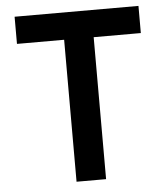

<svg xmlns="http://www.w3.org/2000/svg" viewBox="-51 -756 703 803"><g transform="rotate(-5 300.0 -355.0)"><path d="M238 0V-596H40V-710H560V-596H362V0Z"/></g></svg>

Font: Geist Mono SemiBold
Style: Regular
Weight: 600
Monospace: yes
Designer: Basement.studio, Andrés Briganti, Mateo Zaragoza
Foundry: Basement.studio, Vercel, Andrés Briganti, Guido Ferreyra, Mateo Zaragoza
Version: Version 1.500; ttfautohint (v1.8.4.7-5d5b)